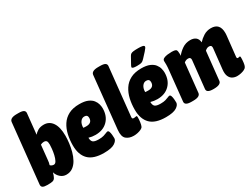

<svg xmlns="http://www.w3.org/2000/svg" viewBox="-60 -1318 2473 1891"><g transform="rotate(-30 1176.0 -373.0)"><path d="M286 8Q248 8 219.5 -17.5Q191 -43 181 -79Q171 -42 160.5 -24.5Q150 -7 131.5 -2.5Q113 2 78 2H72Q35 2 20 -8Q5 -18 7 -40L77 -712Q82 -754 158 -754H180Q220 -754 236.5 -743.5Q253 -733 251 -712L227 -480Q241 -498 268 -514.5Q295 -531 336 -531Q398 -531 433 -479.5Q468 -428 468 -330Q468 -292 462.5 -247Q457 -202 445 -157Q433 -112 412 -74.5Q391 -37 360 -14.5Q329 8 286 8ZM227 -139Q245 -139 257.5 -162.5Q270 -186 277.5 -219.5Q285 -253 288 -284.5Q291 -316 291 -331Q291 -362 282 -373Q273 -384 253 -384Q233 -384 215 -374L198 -208Q197 -195 194.5 -180.5Q192 -166 188 -157Q193 -149 204.5 -144Q216 -139 227 -139Z M714 8Q594 8 538.5 -48Q483 -104 483 -210Q483 -273 496 -330.5Q509 -388 538.5 -433.5Q568 -479 617.5 -505Q667 -531 740 -531Q799 -531 835 -515.5Q871 -500 889.5 -476Q908 -452 914.5 -426.5Q921 -401 921 -381Q921 -293 869 -240.5Q817 -188 730 -188Q691 -188 654 -199Q654 -163 671 -148.5Q688 -134 736 -134Q770 -134 792 -140.5Q814 -147 827 -153Q840 -159 847 -159Q858 -159 863.5 -143.5Q869 -128 871 -106.5Q873 -85 873 -68Q873 -40 836 -16Q799 8 714 8ZM693 -307Q759 -307 759 -366Q759 -401 722 -401Q695 -401 677 -375.5Q659 -350 659 -309Q667 -308 676 -307.5Q685 -307 693 -307Z M1053 8Q1000 8 968 -19.5Q936 -47 943 -120L1004 -712Q1009 -754 1085 -754H1107Q1147 -754 1163.5 -743.5Q1180 -733 1178 -712L1121 -165Q1120 -154 1123.5 -148.5Q1127 -143 1140 -143Q1148 -143 1155.5 -145Q1163 -147 1168 -147Q1172 -147 1174 -143.5Q1176 -140 1176 -127Q1176 -105 1172 -75.5Q1168 -46 1161 -32Q1156 -20 1138 -11Q1120 -2 1097 3Q1074 8 1053 8Z M1418 8Q1298 8 1242.5 -48Q1187 -104 1187 -210Q1187 -273 1200 -330.5Q1213 -388 1242.5 -433.5Q1272 -479 1321.5 -505Q1371 -531 1444 -531Q1503 -531 1539 -515.5Q1575 -500 1593.5 -476Q1612 -452 1618.5 -426.5Q1625 -401 1625 -381Q1625 -293 1573 -240.5Q1521 -188 1434 -188Q1395 -188 1358 -199Q1358 -163 1375 -148.5Q1392 -134 1440 -134Q1474 -134 1496 -140.5Q1518 -147 1531 -153Q1544 -159 1551 -159Q1562 -159 1567.5 -143.5Q1573 -128 1575 -106.5Q1577 -85 1577 -68Q1577 -40 1540 -16Q1503 8 1418 8ZM1397 -307Q1463 -307 1463 -366Q1463 -401 1426 -401Q1399 -401 1381 -375.5Q1363 -350 1363 -309Q1371 -308 1380 -307.5Q1389 -307 1397 -307ZM1422 -572Q1368 -572 1368 -588Q1368 -596 1379 -615L1419 -687Q1426 -700 1435.5 -706.5Q1445 -713 1464.5 -715.5Q1484 -718 1520 -718Q1549 -718 1567.5 -714Q1586 -710 1586 -698Q1586 -687 1557 -655L1508 -602Q1491 -583 1475.5 -577.5Q1460 -572 1422 -572Z M2228 8Q2201 8 2177.5 -4Q2154 -16 2141.5 -44Q2129 -72 2134 -120L2158 -342Q2159 -349 2159 -352Q2159 -355 2159 -359Q2159 -370 2153 -377Q2147 -384 2130 -384Q2107 -384 2085 -363L2051 -40Q2047 2 1964 2H1960Q1884 2 1888 -40L1920 -342Q1921 -349 1921 -352Q1921 -355 1921 -359Q1921 -370 1914.5 -377Q1908 -384 1893 -384Q1868 -384 1847 -366L1813 -40Q1809 2 1731 2H1711Q1635 2 1639 -40L1675 -389Q1676 -397 1677 -413Q1678 -429 1678 -440Q1678 -450 1677.5 -459.5Q1677 -469 1677 -480Q1677 -498 1695 -507Q1713 -516 1738.5 -519Q1764 -522 1788 -522Q1818 -522 1831.5 -515Q1845 -508 1845 -480Q1848 -463 1845 -443Q1870 -476 1910 -503.5Q1950 -531 2002 -531Q2040 -531 2063.5 -512.5Q2087 -494 2090 -455Q2116 -484 2153 -507.5Q2190 -531 2237 -531Q2338 -531 2338 -419Q2338 -412 2337.5 -403.5Q2337 -395 2336 -387L2312 -165Q2309 -143 2323 -143Q2329 -143 2334 -145Q2339 -147 2343 -147Q2347 -147 2349 -143.5Q2351 -140 2351 -127Q2351 -105 2347.5 -75.5Q2344 -46 2336 -32Q2330 -20 2312.5 -11Q2295 -2 2272 3Q2249 8 2228 8Z"/></g></svg>

Font: Asap Condensed Condensed Black
Style: Italic
Weight: 900
Width: 3
Italic angle: -6°
Designer: Pablo Cosgaya
Foundry: Omnibus-Type
Version: Version 3.001; ttfautohint (v1.8.4.7-5d5b)